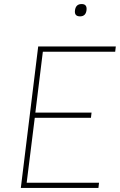

<svg xmlns="http://www.w3.org/2000/svg" viewBox="-20 -930 595 950"><path d="M351 -879Q355 -910 384 -910Q412 -910 408 -879Q404 -849 376 -849Q347 -849 351 -879ZM169 -700H553L550 -674H192L155 -373H433L430 -347H152L112 -26H470L467 0H83Z"/></svg>

Font: Haskoy Thin
Style: Italic
Weight: 100
Designer: Ertekin Erdin
Foundry: Ertekin Erdin
Version: Version 2.000; ttfautohint (v1.8.4.7-5d5b)